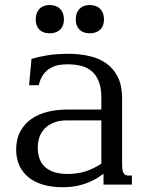

<svg xmlns="http://www.w3.org/2000/svg" viewBox="-20 -747 602 777"><path d="M390.1 -259.8H251Q219.7 -259.8 197.5 -250.7Q175.3 -241.7 160.9 -226.8Q146.5 -211.9 139.6 -192.1Q132.8 -172.4 132.8 -150.9Q132.8 -126 139.6 -106Q146.5 -85.9 161.4 -72Q176.3 -58.1 199.2 -50.5Q222.2 -43 254.4 -43Q291 -43 323.5 -52.7Q356 -62.5 390.1 -84.5ZM474.1 -85Q474.1 -69.8 475.6 -60.5Q477.1 -51.3 480.5 -45.9Q483.9 -40.5 488.5 -38.6Q493.2 -36.6 500 -36.6H513.7V0H398.9V-43.9Q377 -27.3 355.7 -16.8Q334.5 -6.3 313.7 -0.2Q293 5.9 272.9 8.3Q252.9 10.7 233.9 10.7Q190.4 10.7 155.5 0.7Q120.6 -9.3 96.2 -28.8Q71.8 -48.3 58.6 -76.7Q45.4 -105 45.4 -141.6Q45.4 -184.1 62 -214.8Q78.6 -245.6 106.7 -265.4Q134.8 -285.2 172.1 -294.4Q209.5 -303.7 251 -303.7H390.1V-352.1Q390.1 -392.1 379.4 -418.2Q368.7 -444.3 350.1 -459.7Q331.5 -475.1 306.4 -481Q281.2 -486.8 252 -486.8Q234.4 -486.8 216.8 -483.6Q199.2 -480.5 183.3 -471.2Q167.5 -461.9 155.3 -445.3Q143.1 -428.7 136.7 -402.3H97.7L107.4 -508.8Q122.6 -513.2 138.7 -516.8Q154.8 -520.5 173.1 -523.4Q191.4 -526.4 213.1 -527.8Q234.9 -529.3 261.7 -529.3Q304.7 -528.8 343.3 -519.8Q381.8 -510.7 410.9 -490Q439.9 -469.2 457 -434.8Q474.1 -400.4 474.1 -349.1ZM124.5 -668.5Q124.5 -695.3 139.4 -710.9Q154.3 -726.6 180.7 -726.6Q208 -726.6 223.4 -710.9Q238.8 -695.3 238.8 -668.5Q238.8 -642.1 223.4 -627.2Q208 -612.3 180.7 -612.3Q154.3 -612.3 139.4 -627.2Q124.5 -642.1 124.5 -668.5ZM286.6 -668.5Q286.6 -695.3 301.5 -710.9Q316.4 -726.6 342.8 -726.6Q370.1 -726.6 385.5 -710.9Q400.9 -695.3 400.9 -668.5Q400.9 -642.1 385.5 -627.2Q370.1 -612.3 342.8 -612.3Q316.4 -612.3 301.5 -627.2Q286.6 -642.1 286.6 -668.5Z"/></svg>

Font: Arian AMU Serif
Style: Regular
Weight: 400
Designer: Ruben Hakobyan (Tarumian)
Foundry: Ruben Hakobyan (Tarumian)
Version: Version 1.002